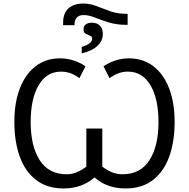

<svg xmlns="http://www.w3.org/2000/svg" viewBox="-20 -1053 1066 1083"><path d="M336 -911V-926Q336 -979 366.5 -1006Q397 -1033 450 -1033Q488 -1033 524.5 -1018.5Q561 -1004 602 -989.5Q643 -975 694 -975H700V-913H692Q636 -913 592 -927Q548 -941 514 -954.5Q480 -968 452 -968Q400 -968 400 -911ZM441 -752V-788Q500 -807 500 -834Q500 -847 488 -851.5Q476 -856 463.5 -862.5Q451 -869 451 -887Q451 -906 464 -915.5Q477 -925 499 -925Q527 -925 543.5 -908Q560 -891 560 -862Q560 -823 530 -794.5Q500 -766 441 -752ZM339 10Q246 10 184 -37.5Q122 -85 91.5 -169.5Q61 -254 61 -365Q61 -474 92 -554.5Q123 -635 181 -679.5Q239 -724 319 -724Q357 -724 394.5 -712Q432 -700 462 -679L428 -612Q406 -629 380 -639Q354 -649 325 -649Q243 -649 198 -572.5Q153 -496 153 -364Q153 -229 204 -149.5Q255 -70 356 -70Q387 -70 414.5 -82Q442 -94 467 -113V-328H557V-113Q583 -93 611 -81.5Q639 -70 671 -70Q772 -70 823 -149.5Q874 -229 874 -364Q874 -496 828.5 -572.5Q783 -649 701 -649Q672 -649 646.5 -639Q621 -629 598 -612L564 -679Q594 -700 631.5 -712Q669 -724 707 -724Q787 -724 845 -679.5Q903 -635 934 -554.5Q965 -474 965 -365Q965 -254 934.5 -169.5Q904 -85 842.5 -37.5Q781 10 688 10Q584 10 513 -52Q442 10 339 10Z"/></svg>

Font: Noto Sans IKEA
Style: Regular
Weight: 400
Designer: Monotype Design Team
Foundry: Monotype Imaging Inc.
Version: Version 2.001